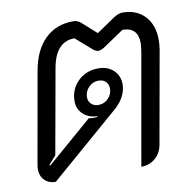

<svg xmlns="http://www.w3.org/2000/svg" viewBox="-71 -664 750 745"><g transform="rotate(-10 304.0 -292.0)"><path d="M30 -50Q30 -60 31 -65L95 -427Q109 -507 153 -550Q197 -593 265 -593Q282 -593 296 -580L351 -531L423 -580Q443 -593 459 -593Q514 -593 546.5 -558Q579 -523 579 -465Q579 -447 576 -427L511 -62Q505 -30 482 -10.5Q459 9 427 9L504 -428Q508 -454 508 -464Q508 -527 447 -527L364 -471Q350 -463 341 -463Q333 -463 322 -471L258 -527Q184 -527 166 -428L106 -93L77 -60L80 -57L259 -212Q265 -210 278 -210Q288 -210 292 -211L293 -214Q259 -215 237.5 -235Q216 -255 216 -286Q216 -333 248 -364.5Q280 -396 329 -396Q365 -396 388 -374.5Q411 -353 411 -319Q411 -296 399.5 -273Q388 -250 367 -231L90 9Q63 9 46.5 -7.5Q30 -24 30 -50ZM360 -311Q360 -328 349.5 -338.5Q339 -349 321 -349Q299 -349 282.5 -332.5Q266 -316 266 -293Q266 -277 277 -266.5Q288 -256 305 -256Q328 -256 344 -272.5Q360 -289 360 -311Z"/></g></svg>

Font: K2D Light
Style: Italic
Weight: 300
Italic angle: -10°
Designer: Katatrad Aksorn Co.,Ltd.
Foundry: Cadson Demak Co.,Ltd.
Version: Version 1.000; ttfautohint (v1.6)